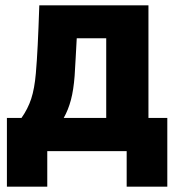

<svg xmlns="http://www.w3.org/2000/svg" viewBox="-20 -569 660 723"><path d="M6 134V-125H61Q85 -159 97.5 -197Q110 -235 115 -293Q119 -339 122 -399.5Q125 -460 128 -549H539V-125H610V134H457V0H158V134ZM220 -125H380V-425H269Q267 -386 265 -351.5Q263 -317 261 -283Q257 -230 247 -192.5Q237 -155 220 -125Z"/></svg>

Font: Noto Sans SemiCondensed ExtraBold
Style: Regular
Weight: 800
Width: 4
Designer: Monotype Design Team
Foundry: Monotype Imaging Inc.
Version: Version 2.013; ttfautohint (v1.8.4.7-5d5b)